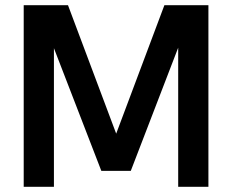

<svg xmlns="http://www.w3.org/2000/svg" viewBox="-20 -717 891 737"><path d="M71 -697H241L426 -204L611 -697H780V0H664V-534L482 -61H369L187 -532V0H71Z"/></svg>

Font: Hanken Grotesk SemiBold
Style: Regular
Weight: 600
Designer: Alfredo Marco Pradil
Foundry: Hanken Design Co.
Version: Version 3.014